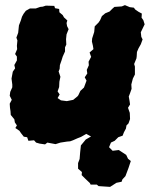

<svg xmlns="http://www.w3.org/2000/svg" viewBox="-20 -539 585 750"><path d="M156 25 135 22 121 18 113 9 91 11 86 -3 73 -5 62 -19 56 -28 40 -39 46 -49 38 -61 36 -73 22 -90 21 -105 19 -118 18 -134 26 -149 18 -165 20 -180 28 -198V-209L25 -232L30 -259L39 -272L36 -285L46 -303V-318L39 -328L47 -347L46 -360L48 -381L44 -392L51 -411L54 -440L61 -458L66 -474L72 -485L81 -497L97 -506H120L137 -512L147 -513L159 -517L192 -516L195 -507L211 -504L212 -491L225 -480L230 -471L243 -459L240 -449L242 -437L248 -425L240 -405L238 -386L239 -365L234 -354V-338L225 -318L220 -302L214 -285L213 -270L209 -260L216 -239L212 -220L211 -199L205 -182L213 -170L205 -156L218 -147L241 -144L266 -149L283 -163L286 -167L294 -184L308 -197L318 -224L311 -237L321 -252L319 -266L327 -284L326 -298L336 -317L330 -334L345 -347L343 -360L339 -377L340 -389L348 -414L350 -436L365 -451L371 -460L378 -476L391 -487L408 -494L419 -505L427 -512L456 -514L468 -519L487 -511L503 -509L508 -502L521 -493L534 -486L533 -470L540 -460L545 -444L530 -413L532 -395L537 -385L530 -366L521 -350L515 -336L514 -319L513 -311L504 -289L507 -279V-261V-248L499 -232L493 -209L494 -192L488 -175L483 -162L486 -145L488 -131L480 -118L487 -98L488 -74L482 -57L474 -49L472 -37L464 -22L459 -9L442 -3L428 11L413 18L403 20L368 16L366 12L346 6L339 -4L317 -16L296 -4L283 1L265 9L254 13L242 14L216 18L197 24L165 18ZM365 188 358 182H334L331 176L312 158L299 145L300 133L285 120V98L291 82L293 57L296 29L315 6L334 -5L364 -19L382 -25L410 -15H418L419 -6L425 -2L415 14L406 36L420 50L444 47L473 66L480 81L491 90L482 117L470 149L458 162L455 171L435 175L410 191Z"/></svg>

Font: Winky Rough ExtraBold
Style: Italic
Weight: 800
Italic angle: -8.97852°
Designer: Simon Atzbach
Foundry: typofactur
Version: Version 1.206; ttfautohint (v1.8.4.7-5d5b)